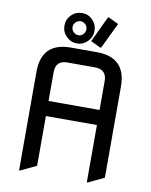

<svg xmlns="http://www.w3.org/2000/svg" viewBox="-101 -1020 871 1104"><g transform="rotate(10 334.5 -468.0)"><path d="M92.8 9.8H87.9V-566.4Q87.9 -737.3 258.8 -737.3H410.2Q581.1 -737.3 581.1 -566.4V-34.2L488.3 9.8H483.4V-324.7H185.5V-34.2ZM185.5 -412.6H483.4V-581.1Q483.4 -649.4 415 -649.4H253.9Q185.5 -649.4 185.5 -581.1ZM288.6 -896.5Q271.5 -896 259.8 -884.3Q247.6 -872.1 247.6 -855.5Q247.6 -838.9 259.3 -827.1Q271 -815.4 288.1 -814.5Q305.7 -814.5 316.4 -826.7Q328.1 -839.4 328.6 -855.5Q328.1 -873.5 316.4 -884.3Q303.7 -896 288.6 -896.5ZM289.1 -944.3Q324.7 -944.3 350.1 -918.5Q376 -891.6 376 -856Q376 -818.8 350.1 -793Q323.7 -766.6 288.1 -766.6Q252.4 -766.6 226.1 -793Q200.2 -818.8 200.2 -856Q200.2 -892.1 226.1 -918.5Q252 -944.3 289.1 -944.3ZM443.8 -945.8 502.4 -918 429.7 -766.6H424.8L367.2 -793.9L439 -945.8Z"/></g></svg>

Font: Nova Square
Style: Book
Weight: 400
Designer: Wojciech Kalinowski "wmk69" (wmk69@o2.pl)
Foundry: Wojciech Kalinowski "wmk69" (wmk69@o2.pl)
Version: Version 3.1.0; 2021-05-23